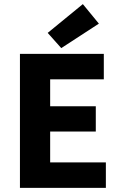

<svg xmlns="http://www.w3.org/2000/svg" viewBox="-20 -914 588 934"><path d="M77 0V-652H485V-528H224V-397H446V-274H224V-124H495V0ZM278 -680 212 -754 383 -894 461 -799Z"/></svg>

Font: Giro Regular
Style: Bold
Weight: 700
Designer: Paul D. Hunt
Foundry: Adobe Systems Incorporated
Version: Version 1.000;PS 1.0;hotconv 1.0.88;makeotf.lib2.5.647800